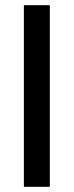

<svg xmlns="http://www.w3.org/2000/svg" viewBox="-20 -720 284 740"><path d="M72 0V-700H172V0Z"/></svg>

Font: DM Sans 24pt Medium
Style: Regular
Weight: 500
Designer: Colophon Foundry, Jonny Pinhorn
Foundry: Colophon Foundry
Version: Version 4.004;gftools[0.9.30]